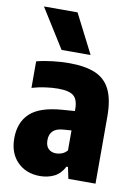

<svg xmlns="http://www.w3.org/2000/svg" viewBox="-90 -867 671 937"><g transform="rotate(10 245.0 -399.0)"><path d="M174 10.5Q105.5 10.5 62.5 -32.8Q19.5 -76 19.5 -149.5Q19.5 -229 68 -274Q116.5 -319 228 -327L288 -331.5V-340Q288 -387.5 266.2 -406.2Q244.5 -425 188 -425Q159.5 -425 125.5 -420.2Q91.5 -415.5 59.5 -406V-537.5Q95.5 -547 138.8 -552Q182 -557 220.5 -557Q299.5 -557 350 -535.8Q400.5 -514.5 424.5 -465.2Q448.5 -416 448.5 -332.5V0H314L302 -57H294.5Q276 -20.5 244.5 -5Q213 10.5 174 10.5ZM180.5 -168.5Q180.5 -140 195 -126Q209.5 -112 233 -112Q246.5 -112 261 -117.2Q275.5 -122.5 288 -136.5V-235.5L248 -232.5Q180.5 -228 180.5 -168.5ZM172 -614 50.5 -808H217L316 -614Z"/></g></svg>

Font: Encode Sans Condensed ExtraBold
Style: Regular
Weight: 800
Width: 3
Designer: Multiple Designers
Foundry: Impallari Type
Version: Version 3.000; ttfautohint (v1.8.3) -l 8 -r 50 -G 200 -x 14 